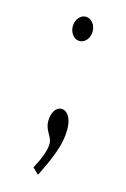

<svg xmlns="http://www.w3.org/2000/svg" viewBox="-95 -456 440 671"><g transform="rotate(15 125.0 -120.5)"><path d="M131 -321C151 -321 167 -341 167 -365C167 -389 151 -409 131 -409C111 -409 95 -389 95 -365C95 -341 111 -321 131 -321ZM112 168C148 95 170 43 170 -10C170 -59 149 -76 132 -76C114 -76 98 -56 98 -23C98 13 123 26 123 53C123 78 109 112 90 147Z"/></g></svg>

Font: Inconsolata UltraCondensed Thin
Style: Regular
Weight: 100
Width: 1
Monospace: yes
Designer: Raph Levien, Cyreal, Brenton Simpson
Foundry: Raph Levien, Cyreal, Google
Version: Version 3.100